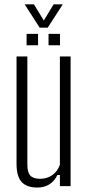

<svg xmlns="http://www.w3.org/2000/svg" viewBox="-20 -861 406 888"><path d="M153.5 6.5Q103.5 6.5 80 -19.5Q56.5 -45.5 56.5 -103V-600H106.5V-99Q106.5 -64 120.2 -49Q134 -34 165.5 -34Q197.5 -34 221.8 -51Q246 -68 257 -99V-600H306.5V0H257V-51.5H245.5Q231 -22 207.2 -7.8Q183.5 6.5 153.5 6.5ZM204.5 -651.5V-704.5H257.5V-651.5ZM103 -651.5V-704.5H156V-651.5ZM163.5 -733 94 -841H137L182.5 -766L228 -841H270.5L200.5 -733Z"/></svg>

Font: Big Shoulders Text Thin ExtraLight
Style: Regular
Weight: 250
Version: Version 2.002